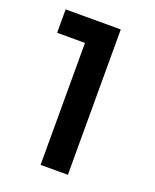

<svg xmlns="http://www.w3.org/2000/svg" viewBox="-106 -809 522 648"><g transform="rotate(20 155.5 -485.0)"><path d="M118 -224H216V-746H18V-662H118Z"/></g></svg>

Font: Mluvka SemiBold
Style: Regular
Weight: 600
Designer: Modified by Jiří Krblich, Original typeface by Gumpita Rahayu
Foundry: Gumpita Rahayu & Jiří Krblich
Version: Version 2.000;Glyphs 3.1.1 (3134)